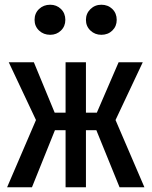

<svg xmlns="http://www.w3.org/2000/svg" viewBox="-20 -791 640 811"><path d="M257 -241H212L115 0H10L132 -284L17 -528H123L211 -315H257V-528H343V-315H389L481 -528H583L468 -284L590 0H485L387 -241H343V0H257ZM126 -707Q126 -735 145 -753Q164 -771 192 -771Q219 -771 237.5 -753Q256 -735 256 -707Q256 -680 237.5 -662Q219 -644 192 -644Q164 -644 145 -662Q126 -680 126 -707ZM343 -707Q343 -734 362 -752.5Q381 -771 408 -771Q436 -771 454.5 -753Q473 -735 473 -707Q473 -680 454.5 -662Q436 -644 408 -644Q381 -644 362 -662Q343 -680 343 -707Z"/></svg>

Font: Fira Mono Medium
Style: Regular
Weight: 500
Designer: Carrois Corporate & Edenspiekermann AG
Foundry: Carrois Corporate GbR & Edenspiekermann AG
Version: Version 3.206